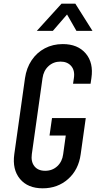

<svg xmlns="http://www.w3.org/2000/svg" viewBox="-20 -1005 532 1041"><path d="M211.5 16Q292.5 16 349.2 -34.2Q406 -84.5 417.5 -169L445 -365H262L248.5 -270H336.5L322.5 -169Q317.5 -129 290.8 -104Q264 -79 225 -79Q186 -79 166.5 -103.8Q147 -128.5 152.5 -169L210.5 -581Q216 -621.5 242.8 -646.2Q269.5 -671 308 -671Q345.5 -671 366.2 -646.8Q387 -622.5 380.5 -581L376 -551H471L475.5 -581Q488 -664.5 444.8 -715.2Q401.5 -766 320.5 -766Q266.5 -766 223 -743Q179.5 -720 151.5 -678.2Q123.5 -636.5 115.5 -581L57.5 -169Q46 -86 88.2 -35Q130.5 16 211.5 16ZM179.5 -837.5H266.5L343.5 -926.5L394.5 -837.5H481.5L388.5 -985H313.5Z"/></svg>

Font: Mohave Medium
Style: Italic
Weight: 500
Italic angle: -8°
Designer: Gumpita Rahayu
Foundry: Tokotype
Version: Version 2.002; ttfautohint (v1.8.3)